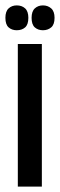

<svg xmlns="http://www.w3.org/2000/svg" viewBox="-35 -691 222 711"><path d="M31 0V-528H120V0ZM124 -579Q106 -579 94 -589.5Q82 -600 82 -625Q82 -649 94 -660Q106 -671 124 -671Q142 -671 154.5 -660Q167 -649 167 -625Q167 -600 154.5 -589.5Q142 -579 124 -579ZM27 -579Q9 -579 -3 -589.5Q-15 -600 -15 -625Q-15 -649 -3 -660Q9 -671 27 -671Q46 -671 58 -660Q70 -649 70 -625Q70 -600 58 -589.5Q46 -579 27 -579Z"/></svg>

Font: Bricolage Grotesque 48pt Condensed
Style: Regular
Weight: 400
Width: 3
Designer: Mathieu Triay
Foundry: Atelier Triay
Version: Version 1.000; ttfautohint (v1.8.4.7-5d5b);gftools[0.9.32]